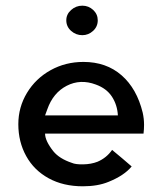

<svg xmlns="http://www.w3.org/2000/svg" viewBox="-20 -650 561 680"><path d="M139.6 -176.8Q139.6 -151.4 168.9 -114.3Q190.4 -87.9 234.4 -73.2Q247.1 -67.4 274.9 -67.9Q302.7 -68.4 325.2 -77.1Q357.4 -90.8 377 -119.1Q383.8 -113.3 412.6 -89.4Q441.4 -65.4 446.3 -60.5Q419.9 -28.3 364.3 -5.9Q326.2 9.8 273.4 9.8Q204.1 9.8 152.3 -18.6Q100.6 -46.9 72.8 -97.2Q44.9 -147.5 44.9 -210Q44.9 -270.5 75.7 -321.3Q106.4 -372.1 159.2 -401.4Q211.9 -430.7 275.4 -430.7Q356.4 -430.7 410.6 -383.3Q464.8 -335.9 485.4 -251Q490.2 -229.5 490.2 -208Q490.2 -192.4 488.3 -176.8ZM147.5 -262.7Q142.6 -249 139.6 -241.2H397.5Q395.5 -278.3 376.5 -307.6Q357.4 -336.9 319.3 -350.6Q264.6 -371.1 216.3 -346.2Q168 -321.3 147.5 -262.7ZM271.5 -629.9Q293.9 -629.9 310.1 -614.7Q326.2 -599.6 326.2 -578.1Q326.2 -555.7 309.6 -540.5Q293 -525.4 271.5 -525.4Q249 -525.4 231.9 -540.5Q214.8 -555.7 214.8 -578.1Q214.8 -599.6 231.9 -614.7Q249 -629.9 271.5 -629.9Z"/></svg>

Font: Josefin Sans CFJ
Style: Regular
Weight: 400
Designer: Santiago Orozco
Foundry: Typemade
Version: Version 2.000